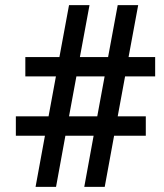

<svg xmlns="http://www.w3.org/2000/svg" viewBox="-20 -731 643 751"><path d="M119.1 0 155.8 -200.2H42V-275.9H169.9L198.7 -432.1H79.1V-507.8H212.4L250 -710.9H330.1L292.5 -507.8H402.8L440.4 -710.9H520.5L482.9 -507.8H586.9V-432.1H469.2L440.4 -275.9H550.3V-200.2H426.3L389.6 0H309.6L346.2 -200.2H235.8L199.2 0ZM250 -275.9H360.4L389.2 -432.1H278.8Z"/></svg>

Font: Vazirmatn RD UI FD Medium
Style: Regular
Weight: 500
Designer: Saber Rastikerdar
Foundry: Saber Rastikerdar
Version: Version 33.003